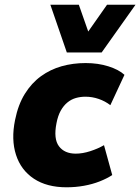

<svg xmlns="http://www.w3.org/2000/svg" viewBox="-20 -785 596 816"><path d="M263 11Q179 11 124 -25.5Q69 -62 48 -127Q27 -192 44 -275Q57 -340 85.5 -386Q114 -432 154 -461Q194 -490 242 -503.5Q290 -517 344 -517Q397 -517 441 -503Q485 -489 509 -467L449 -338Q427 -355 399.5 -364.5Q372 -374 343 -374Q322 -374 302.5 -368.5Q283 -363 266.5 -349.5Q250 -336 238 -314.5Q226 -293 220 -261Q207 -195 230.5 -163.5Q254 -132 302 -132Q331 -132 363.5 -142.5Q396 -153 422 -168L457 -41Q434 -26 403.5 -14Q373 -2 337 4.5Q301 11 263 11ZM264 -562 194 -765H315L355 -651L435 -765H556L412 -562Z"/></svg>

Font: Nunito Sans 7pt SemiCondensed Black
Style: Italic
Weight: 900
Width: 4
Italic angle: -9°
Designer: Vernon Adams
Foundry: Vernon Adams
Version: Version 3.101;gftools[0.9.27]